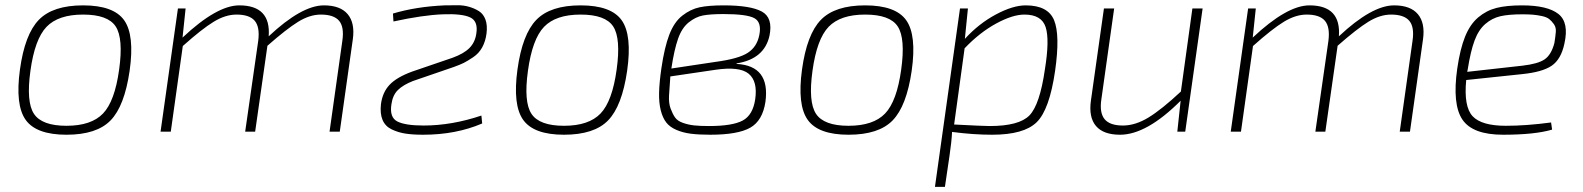

<svg xmlns="http://www.w3.org/2000/svg" viewBox="-20 -515 6191 751"><path d="M305 -494Q424 -494 465.5 -436Q507 -378 487 -238Q467 -100 412.5 -44Q358 12 240 12Q122 12 80.5 -46Q39 -104 58 -243Q77 -381 132 -437.5Q187 -494 305 -494ZM99 -238Q82 -116 113 -69.5Q144 -23 240 -23Q337 -23 383 -71Q429 -119 446 -243Q463 -365 432.5 -411.5Q402 -458 305 -458Q208 -458 162 -410Q116 -362 99 -238Z M706 -482 694 -368Q828 -494 916 -494Q1040 -494 1031 -373Q1160 -494 1247 -494Q1311 -494 1340 -459.5Q1369 -425 1360 -361L1309 0H1269L1319 -355Q1327 -409 1306.5 -433.5Q1286 -458 1235 -458Q1192 -458 1146.5 -430Q1101 -402 1026 -336L978 0H939L990 -355Q997 -409 976.5 -433.5Q956 -458 905 -458Q862 -458 816 -430Q770 -402 695 -335L648 0H608L676 -482Z M1519 -431 1517 -462Q1607 -489 1719 -494Q1743 -494 1767.5 -494.5Q1792 -495 1814.5 -488.5Q1837 -482 1854 -471Q1871 -460 1879 -438Q1887 -416 1883 -384Q1879 -353 1866 -329.5Q1853 -306 1830.5 -291Q1808 -276 1794 -269Q1780 -262 1755 -253L1595 -198Q1557 -183 1536.5 -163Q1516 -143 1511 -107Q1503 -56 1534 -40Q1565 -24 1637 -24Q1747 -24 1863 -63L1866 -32Q1763 12 1635 12Q1594 12 1565.5 7.5Q1537 3 1512 -9Q1487 -21 1476.5 -45.5Q1466 -70 1470 -107Q1476 -154 1504 -183.5Q1532 -213 1592 -235L1750 -289Q1794 -305 1816 -327Q1838 -349 1843 -383Q1851 -432 1819 -447Q1787 -462 1712 -459Q1634 -456 1519 -431Z M2251 -494Q2370 -494 2411.5 -436Q2453 -378 2433 -238Q2413 -100 2358.5 -44Q2304 12 2186 12Q2068 12 2026.5 -46Q1985 -104 2004 -243Q2023 -381 2078 -437.5Q2133 -494 2251 -494ZM2045 -238Q2028 -116 2059 -69.5Q2090 -23 2186 -23Q2283 -23 2329 -71Q2375 -119 2392 -243Q2409 -365 2378.5 -411.5Q2348 -458 2251 -458Q2154 -458 2108 -410Q2062 -362 2045 -238Z M2861 -267V-265Q2993 -258 2974 -117Q2963 -43 2914.5 -15.5Q2866 12 2758 12Q2713 12 2682 8Q2651 4 2625.5 -7Q2600 -18 2586 -36Q2572 -54 2564.5 -83.5Q2557 -113 2558 -153Q2559 -193 2567 -248Q2579 -330 2598 -379.5Q2617 -429 2649 -454Q2681 -479 2716.5 -486.5Q2752 -494 2811 -494Q2915 -494 2959.5 -470Q3004 -446 2990 -376Q2970 -284 2861 -267ZM2606 -247 2779 -273Q2869 -285 2905 -308.5Q2941 -332 2950 -378Q2960 -428 2930.5 -444Q2901 -460 2810 -460Q2758 -460 2729.5 -454.5Q2701 -449 2674 -427.5Q2647 -406 2632 -363Q2617 -320 2606 -247ZM2778 -242 2602 -216Q2599 -174 2597 -143Q2595 -112 2603 -90.5Q2611 -69 2620.5 -55.5Q2630 -42 2651 -34.5Q2672 -27 2695 -24.5Q2718 -22 2753 -22Q2845 -22 2885 -43.5Q2925 -65 2934 -127Q2944 -197 2908.5 -226.5Q2873 -256 2778 -242Z M3364 -494Q3483 -494 3524.5 -436Q3566 -378 3546 -238Q3526 -100 3471.5 -44Q3417 12 3299 12Q3181 12 3139.5 -46Q3098 -104 3117 -243Q3136 -381 3191 -437.5Q3246 -494 3364 -494ZM3158 -238Q3141 -116 3172 -69.5Q3203 -23 3299 -23Q3396 -23 3442 -71Q3488 -119 3505 -243Q3522 -365 3491.5 -411.5Q3461 -458 3364 -458Q3267 -458 3221 -410Q3175 -362 3158 -238Z M3766 -482 3754 -363Q3809 -423 3875.5 -458.5Q3942 -494 3992 -494Q4079 -494 4103 -436Q4127 -378 4107 -238Q4085 -86 4035 -37Q3985 12 3861 12Q3787 12 3704 1Q3702 40 3694 94L3676 216H3637L3735 -482ZM3753 -326 3712 -28Q3826 -22 3851 -22Q3966 -22 4006.5 -63.5Q4047 -105 4067 -243Q4086 -360 4070 -409Q4054 -458 3987 -458Q3941 -458 3876.5 -423Q3812 -388 3753 -326Z M4684 -482 4616 0H4585L4598 -121Q4465 12 4361 12Q4296 12 4267 -22Q4238 -56 4247 -121L4298 -482H4338L4288 -127Q4280 -74 4300.5 -49Q4321 -24 4372 -24Q4421 -24 4472.5 -55.5Q4524 -87 4599 -157L4644 -482Z M4892 -482 4880 -368Q5014 -494 5102 -494Q5226 -494 5217 -373Q5346 -494 5433 -494Q5497 -494 5526 -459.5Q5555 -425 5546 -361L5495 0H5455L5505 -355Q5513 -409 5492.5 -433.5Q5472 -458 5421 -458Q5378 -458 5332.5 -430Q5287 -402 5212 -336L5164 0H5125L5176 -355Q5183 -409 5162.5 -433.5Q5142 -458 5091 -458Q5048 -458 5002 -430Q4956 -402 4881 -335L4834 0H4794L4862 -482Z M6047 -36 6051 -8Q5983 12 5859 12Q5740 12 5700 -47.5Q5660 -107 5680 -247Q5691 -323 5710.5 -371.5Q5730 -420 5762 -447Q5794 -474 5833.5 -484Q5873 -494 5933 -494Q6033 -494 6075.5 -460.5Q6118 -427 6099 -344Q6086 -283 6049.5 -258Q6013 -233 5933 -225L5715 -202Q5705 -98 5740 -60.5Q5775 -23 5870 -23Q5950 -23 6047 -36ZM5719 -234 5934 -258Q5996 -265 6022 -283Q6048 -301 6060 -347Q6064 -372 6065.5 -390Q6067 -408 6058 -420.5Q6049 -433 6039.5 -440.5Q6030 -448 6012 -452Q5994 -456 5976.5 -457.5Q5959 -459 5935 -459Q5881 -459 5848.5 -451.5Q5816 -444 5789.5 -421Q5763 -398 5747.5 -356Q5732 -314 5721 -244Z"/></svg>

Font: Exo 2.0 Extra Light
Style: Italic
Weight: 250
Italic angle: -8°
Designer: Natanael Gama
Version: Version 1.001;PS 001.001;hotconv 1.0.70;makeotf.lib2.5.58329